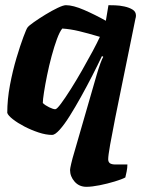

<svg xmlns="http://www.w3.org/2000/svg" viewBox="-20 -520 564 740"><path d="M313 200Q285 200 267.5 180Q250 160 250 135Q250 130 254.5 110.5Q259 91 266 68L353 -233Q360 -257 367 -276Q374 -295 378 -301L373 -304Q357 -270 336 -229Q315 -188 292.5 -147.5Q270 -107 249 -73.5Q228 -40 210 -20Q192 0 181 0Q157 0 128.5 -9.5Q100 -19 74 -32.5Q48 -46 29.5 -60.5Q11 -75 8 -85Q8 -137 18.5 -192.5Q29 -248 43.5 -296.5Q58 -345 70 -377Q82 -409 86 -414Q91 -421 111 -435Q131 -449 155.5 -464Q180 -479 202 -489.5Q224 -500 234 -500Q262 -500 304.5 -481.5Q347 -463 388 -440L398 -500Q407 -500 424 -499.5Q441 -499 459.5 -495Q478 -491 491 -483Q504 -475 504 -460Q504 -457 503.5 -454Q503 -451 502 -448Q491 -394 477.5 -327.5Q464 -261 450 -193Q436 -125 424 -65Q412 -5 404.5 37.5Q397 80 397 94Q397 104 403.5 109Q410 114 426 114H471Q471 127 468 141.5Q465 156 463 164Q450 171 422 179.5Q394 188 364 194Q334 200 313 200ZM193 -99Q199 -99 215 -120.5Q231 -142 252.5 -176Q274 -210 296 -248.5Q318 -287 336.5 -321.5Q355 -356 365 -378Q318 -392 284.5 -400Q251 -408 220 -410Q210 -398 199.5 -369.5Q189 -341 179 -304Q169 -267 161.5 -230Q154 -193 149.5 -164Q145 -135 145 -123Q154 -114 169.5 -106.5Q185 -99 193 -99Z"/></svg>

Font: Texturina 72pt 72pt Black
Style: Italic
Weight: 900
Italic angle: -11°
Designer: Guillermo Torres Carreño
Foundry: Omnibus-Type
Version: Version 1.002; ttfautohint (v1.8.3)